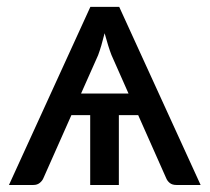

<svg xmlns="http://www.w3.org/2000/svg" viewBox="-20 -526 596 546"><path d="M345.5 -260 297 -369.5Q292.5 -381 287.5 -397Q282.5 -413 277.5 -431.5Q268 -393 259 -369L210.5 -260ZM550.5 0H481.5Q470 0 463 -5.5Q456 -11 452.5 -19.5L373 -198.5H318V0H236.5V-198.5H183L103.5 -19.5Q100.5 -12 93.2 -6Q86 0 75 0H5.5L237 -506.5H319Z"/></svg>

Font: Lato
Style: Regular
Weight: 400
Designer: Lukasz Dziedzic with Adam Twardoch and Botio Nikoltchev
Foundry: tyPoland Lukasz Dziedzic
Version: Version 2.015; 2015-08-06; http://www.latofonts.com/